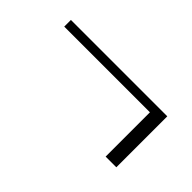

<svg xmlns="http://www.w3.org/2000/svg" viewBox="-28 -512 610 610"><g transform="rotate(45 276.5 -207.5)"><path d="M50 -322H483V-93H435V-292H50Z"/></g></svg>

Font: Moderustic
Style: Regular
Weight: 400
Designer: Tural Alisoy
Foundry: TAFT Foundry
Version: Version 2.120